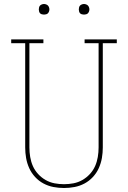

<svg xmlns="http://www.w3.org/2000/svg" viewBox="-20 -932 640 960"><path d="M300 8Q273 8 247 3Q221 -2 197.5 -14.5Q174 -27 155.5 -47Q137 -67 126 -91.5Q115 -116 110.5 -142Q106 -168 106 -195V-716H36V-735H197V-716H127V-195Q127 -171 131 -147Q135 -123 144.5 -101.5Q154 -80 170.5 -62Q187 -44 208 -32Q229 -20 252.5 -15.5Q276 -11 300 -11Q324 -11 347.5 -15.5Q371 -20 392 -32Q413 -44 429.5 -62Q446 -80 455.5 -101.5Q465 -123 469 -147Q473 -171 473 -195V-716H403V-735H564V-716H494V-195Q494 -168 489.5 -142Q485 -116 474 -91.5Q463 -67 444.5 -47Q426 -27 402.5 -14.5Q379 -2 353 3Q327 8 300 8ZM400 -859Q395 -859 389.5 -860.5Q384 -862 380.5 -865.5Q377 -869 375.5 -874.5Q374 -880 374 -885Q374 -890 375.5 -895.5Q377 -901 380.5 -904.5Q384 -908 389.5 -910Q395 -912 400 -912Q405 -912 410.5 -910Q416 -908 419.5 -904.5Q423 -901 425 -895.5Q427 -890 427 -885Q427 -880 425 -874.5Q423 -869 419.5 -865.5Q416 -862 410.5 -860.5Q405 -859 400 -859ZM200 -859Q195 -859 189.5 -860.5Q184 -862 180.5 -865.5Q177 -869 175.5 -874.5Q174 -880 174 -885Q174 -890 175.5 -895.5Q177 -901 180.5 -904.5Q184 -908 189.5 -910Q195 -912 200 -912Q205 -912 210.5 -910Q216 -908 219.5 -904.5Q223 -901 225 -895.5Q227 -890 227 -885Q227 -880 225 -874.5Q223 -869 219.5 -865.5Q216 -862 210.5 -860.5Q205 -859 200 -859Z"/></svg>

Font: Iosevka Curly Slab ThEx
Style: Regular
Weight: 100
Width: 7
Monospace: yes
Designer: Belleve Invis
Foundry: Belleve Invis
Version: Version 11.1.0; ttfautohint (v1.8.3)